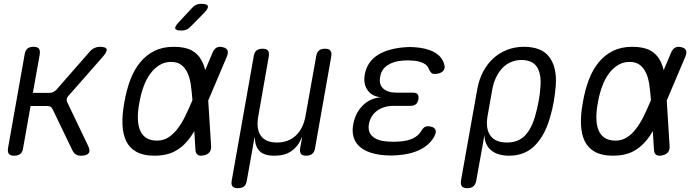

<svg xmlns="http://www.w3.org/2000/svg" viewBox="-20 -805 3640 1005"><path d="M54 10Q34 10 26.5 0.5Q19 -9 22 -30L109 -520Q112 -541 123.5 -550.5Q135 -560 155 -560Q176 -560 183.5 -550.5Q191 -541 188 -520L152 -319H241Q250 -319 258 -323Q266 -327 274 -334L450 -535Q461 -548 474.5 -554Q488 -560 503 -560Q534 -560 538 -548Q542 -536 520 -510L338 -303Q331 -296 329.5 -288Q328 -280 331 -272L441 -42Q454 -16 444 -3Q434 10 403 10Q388 10 377.5 3.5Q367 -3 360 -16L255 -234Q251 -242 245 -246Q239 -250 229 -250H140L101 -30Q98 -9 86.5 0.5Q75 10 54 10Z M979 -667Q968 -655 956 -650Q944 -645 930 -645Q901 -645 897.5 -655.5Q894 -666 916 -689L983 -761Q993 -773 1005.5 -779Q1018 -785 1033 -785Q1064 -785 1068 -773.5Q1072 -762 1049 -738ZM1085 -40Q1086 -20 1076.5 -8Q1067 4 1047 8Q1026 13 1015 5.5Q1004 -2 1003 -22L997 -119Q980 -89 960 -66Q930 -30 889 -10Q848 10 788 10Q731 10 694.5 -10Q658 -30 640.5 -66.5Q623 -103 621 -154.5Q619 -206 631 -270Q642 -334 662 -387Q682 -440 713.5 -478.5Q745 -517 788.5 -538.5Q832 -560 889 -560Q948 -560 982.5 -541.5Q1017 -523 1035 -489Q1047 -467 1054 -438L1092 -528Q1100 -548 1113.5 -555.5Q1127 -563 1146 -558Q1165 -554 1170.5 -542Q1176 -530 1168 -510L1070 -279ZM987 -280V-284Q984 -324 979 -360Q974 -396 962 -422.5Q950 -449 929.5 -465Q909 -481 875 -481Q843 -481 816 -465Q789 -449 768 -421Q747 -393 732.5 -354.5Q718 -316 710 -270Q701 -224 701.5 -187.5Q702 -151 712.5 -124.5Q723 -98 745 -83.5Q767 -69 802 -69Q836 -69 862.5 -86.5Q889 -104 910.5 -132.5Q932 -161 950 -198Q968 -235 985 -275Z M1225 180Q1205 180 1197 170.5Q1189 161 1193 140L1308 -510Q1311 -531 1322.5 -540.5Q1334 -550 1354.5 -550Q1375 -550 1382.5 -540.5Q1390 -531 1387 -510L1332 -197Q1320 -131 1345 -95Q1370 -59 1429.5 -59Q1489 -59 1528 -95Q1567 -131 1579 -197L1635 -510Q1638 -531 1649.5 -540.5Q1661 -550 1681 -550Q1701 -550 1709 -540.5Q1717 -531 1714 -510L1629 -29Q1626 -9 1614 0.5Q1602 10 1582.5 10Q1563 10 1555.5 0.5Q1548 -9 1551 -29L1560 -78Q1562 -88 1561 -88Q1561 -88 1561 -88Q1560 -88 1557 -79Q1539 -37 1504.5 -13.5Q1470 10 1416.5 10Q1363 10 1339.5 -13.5Q1316 -37 1314 -79L1313 -88L1311 -78L1272 140Q1269 161 1257.5 170.5Q1246 180 1225 180Z M2305 -469Q2309 -458 2307 -448.5Q2305 -439 2298 -432Q2291 -425 2280 -421.5Q2269 -418 2255 -418Q2250 -418 2246 -419Q2242 -420 2238.5 -423Q2235 -426 2231.5 -431Q2228 -436 2225 -443Q2219 -463 2196 -474.5Q2173 -486 2137 -488Q2125 -489 2113.5 -489Q2102 -489 2090 -488Q2041 -485 2008.5 -463.5Q1976 -442 1970 -403Q1962 -365 1985 -342.5Q2008 -320 2056 -320H2142Q2159 -320 2166 -311.5Q2173 -303 2170 -285Q2167 -268 2157 -259.5Q2147 -251 2129 -251H2042Q1989 -251 1954 -225.5Q1919 -200 1911 -155Q1904 -113 1931 -90Q1958 -67 2011 -64Q2024 -63 2038.5 -63Q2053 -63 2067 -64Q2109 -66 2139 -79.5Q2169 -93 2184 -118Q2188 -125 2192 -130Q2196 -135 2200 -138Q2204 -141 2209 -142.5Q2214 -144 2220 -144Q2234 -144 2243.5 -140Q2253 -136 2257.5 -129.5Q2262 -123 2261 -113.5Q2260 -104 2254 -92Q2229 -46 2177.5 -21Q2126 4 2054 8Q2041 9 2026.5 9Q2012 9 1998 8Q1953 5 1918.5 -6.5Q1884 -18 1861.5 -38.5Q1839 -59 1830.5 -88.5Q1822 -118 1829 -154Q1840 -214 1878.5 -252.5Q1917 -291 1974 -296Q1927 -300 1904 -333Q1881 -366 1889 -413Q1895 -448 1912.5 -474Q1930 -500 1958 -517.5Q1986 -535 2022.5 -545Q2059 -555 2103 -558Q2114 -559 2126 -559Q2138 -559 2149 -558Q2213 -554 2253.5 -531.5Q2294 -509 2305 -469Z M2426 180Q2406 180 2398 170.5Q2390 161 2393 140L2478 -337Q2487 -388 2508.5 -429Q2530 -470 2561.5 -499Q2593 -528 2634 -544Q2675 -560 2722 -560Q2816 -560 2856 -505.5Q2896 -451 2889 -357Q2886 -317 2879 -275.5Q2872 -234 2860 -194Q2834 -99 2781 -44.5Q2728 10 2645 10Q2584 10 2550 -19Q2516 -48 2516 -99L2473 140Q2469 161 2457.5 170.5Q2446 180 2426 180ZM2633 -59Q2692 -59 2727 -94.5Q2762 -130 2781 -197Q2792 -236 2799.5 -275.5Q2807 -315 2809 -353Q2814 -418 2790.5 -454.5Q2767 -491 2709 -491Q2680 -491 2654.5 -480Q2629 -469 2609.5 -448.5Q2590 -428 2576 -398.5Q2562 -369 2556 -333L2532 -197Q2521 -131 2547 -95Q2573 -59 2633 -59Z M3485 -40Q3486 -20 3476.5 -8Q3467 4 3447 8Q3426 13 3415 5.5Q3404 -2 3403 -22L3397 -119Q3380 -89 3360 -66Q3330 -30 3289 -10Q3248 10 3188 10Q3131 10 3094.5 -10Q3058 -30 3040.5 -66.5Q3023 -103 3021 -154.5Q3019 -206 3031 -270Q3042 -334 3062 -387Q3082 -440 3113.5 -478.5Q3145 -517 3188.5 -538.5Q3232 -560 3289 -560Q3348 -560 3382.5 -541.5Q3417 -523 3435 -489Q3447 -467 3454 -438L3492 -528Q3500 -548 3513.5 -555.5Q3527 -563 3546 -558Q3565 -554 3570.5 -542Q3576 -530 3568 -510L3470 -279ZM3387 -280V-284Q3384 -324 3379 -360Q3374 -396 3362 -422.5Q3350 -449 3329.5 -465Q3309 -481 3275 -481Q3243 -481 3216 -465Q3189 -449 3168 -421Q3147 -393 3132.5 -354.5Q3118 -316 3110 -270Q3101 -224 3101.5 -187.5Q3102 -151 3112.5 -124.5Q3123 -98 3145 -83.5Q3167 -69 3202 -69Q3236 -69 3262.5 -86.5Q3289 -104 3310.5 -132.5Q3332 -161 3350 -198Q3368 -235 3385 -275Z"/></svg>

Font: Maple Mono NL Light
Style: Italic
Weight: 300
Italic angle: -10°
Monospace: yes
Designer: subframe7536
Version: Version 7.000